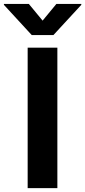

<svg xmlns="http://www.w3.org/2000/svg" viewBox="-80 -974 441 994"><path d="M217 -727.3H63.2V0H217ZM-59.7 -948.9 84.2 -792.6H196.7L340.9 -948.9V-953.8H212L140.6 -867.2L69.2 -953.8H-59.7Z"/></svg>

Font: Magic Ui Pro
Style: Bold
Weight: 700
Designer: Stefan Endress, Andreas Faust
Version: Version 1.000;FEAKit 1.0